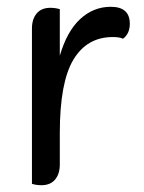

<svg xmlns="http://www.w3.org/2000/svg" viewBox="-20 -539 424 565"><path d="M74 2V-455Q74 -483 88 -499.5Q102 -516 128 -516Q143 -516 156 -512V-375Q177 -447 216 -483Q255 -519 306 -519Q362 -519 362 -469Q362 -440 342 -425Q332 -430 312 -430Q236 -430 196 -363.5Q156 -297 156 -148V-55Q156 -27 142 -10.5Q128 6 102 6Q87 6 74 2Z"/></svg>

Font: Thasadith
Style: Bold
Weight: 700
Designer: Cadson Demak Co.,Ltd.
Foundry: Cadson Demak Co.,Ltd.
Version: Version 1.000; ttfautohint (v1.6)